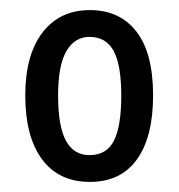

<svg xmlns="http://www.w3.org/2000/svg" viewBox="-20 -742 354 380"><path d="M283 -553Q283 -471 251 -426.5Q219 -382 158 -382Q96 -382 63 -427Q30 -472 30 -553Q30 -633 64 -677.5Q98 -722 158 -722Q217 -722 250 -679.5Q283 -637 283 -553ZM95 -553Q95 -492 110.5 -463.5Q126 -435 157 -435Q191 -435 205.5 -463.5Q220 -492 220 -553Q220 -613 205 -641Q190 -669 157 -669Q128 -669 111.5 -641Q95 -613 95 -553Z"/></svg>

Font: Noto Sans ExtraCondensed
Style: Regular
Weight: 400
Width: 2
Designer: Monotype Design Team
Foundry: Monotype Imaging Inc.
Version: Version 2.013; ttfautohint (v1.8.4.7-5d5b)